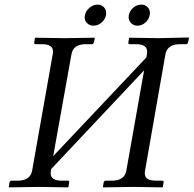

<svg xmlns="http://www.w3.org/2000/svg" viewBox="-20 -809 837 830"><path d="M695 -574 607 -71Q606 -67 606 -59Q606 -28 654 -28H680Q689 -28 687 -20L684 -1L682 1Q595 -1 556 -1L427 1L425 -1L428 -20Q430 -28 438 -28H464Q518 -28 526 -71L603 -505L201 -78L200 -72Q199 -67 199 -60Q199 -28 247 -28H273Q281 -28 279 -20L276 -1L274 1Q188 -1 149 -1L20 1L18 -1L21 -20Q23 -28 30 -28H57Q111 -28 119 -72L208 -575Q209 -579 209 -587Q209 -618 161 -618H134Q126 -618 128 -626L131 -645L133 -646Q220 -644 259 -644L388 -646L390 -645L386 -626Q384 -618 377 -618H351Q297 -618 289 -575L210 -134L613 -561L615 -574Q616 -579 616 -586Q616 -618 568 -618H542Q533 -618 535 -626L538 -645L540 -646Q627 -644 666 -644L795 -647L797 -645L793 -626Q791 -618 784 -618H758Q703 -618 695 -574ZM347 -743Q351 -762 367 -775.5Q383 -789 402 -789Q418 -789 428.5 -778.5Q439 -768 439 -752Q439 -751 438.5 -748Q438 -745 438 -743Q434 -724 418.5 -711Q403 -698 384 -698Q368 -698 357 -708.5Q346 -719 346 -735Q346 -736 346.5 -738.5Q347 -741 347 -743ZM537 -744Q541 -763 556.5 -776Q572 -789 591 -789Q607 -789 617.5 -778.5Q628 -768 628 -753Q628 -747 627 -744Q624 -725 608.5 -711.5Q593 -698 574 -698Q558 -698 547 -709Q536 -720 536 -736Q536 -741 537 -744Z"/></svg>

Font: Linux Libertine O
Style: Italic
Weight: 400
Italic angle: -12°
Designer: Philipp H. Poll
Foundry: Philipp H. Poll
Version: Version 5.1.6